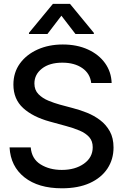

<svg xmlns="http://www.w3.org/2000/svg" viewBox="-20 -969 641 1000"><path d="M302.2 11.7Q179.7 11.7 107.4 -45.4Q35.2 -102.5 29.8 -201.2H140.1Q145 -141.6 191.4 -112.8Q237.8 -84 301.8 -84Q371.6 -84 417.2 -116.5Q462.9 -148.9 462.9 -202.1Q462.9 -234.4 444.6 -254.9Q426.3 -275.4 394.8 -288.8Q363.3 -302.2 324.7 -312.5L239.3 -335.9Q151.4 -359.9 100.6 -406.2Q49.8 -452.6 49.8 -528.3Q49.8 -591.3 83.7 -638.2Q117.7 -685.1 176 -711.2Q234.4 -737.3 307.1 -737.3Q380.9 -737.3 437.7 -711.4Q494.6 -685.5 527.1 -640.1Q559.6 -594.7 561.5 -536.6H455.1Q449.2 -586.4 408.4 -614.5Q367.7 -642.6 304.7 -642.6Q237.8 -642.6 198.5 -611.8Q159.2 -581.1 159.2 -534.2Q159.2 -500 180.4 -478.5Q201.7 -457 232.2 -444.6Q262.7 -432.1 291 -424.3L361.8 -405.3Q396.5 -396.5 433.1 -381.8Q469.7 -367.2 501.2 -343.5Q532.7 -319.8 552 -284.9Q571.3 -250 571.3 -200.7Q571.3 -139.2 539.6 -91.1Q507.8 -43 447.8 -15.6Q387.7 11.7 302.2 11.7ZM373 -792 299.8 -887.2 227.1 -792H130.9V-797.9L255.4 -948.7H344.7L468.8 -797.9V-792Z"/></svg>

Font: Inter Tight Medium
Style: Regular
Weight: 500
Designer: Rasmus Andersson
Foundry: rsms
Version: Version 3.004; ttfautohint (v1.8.4.7-5d5b)